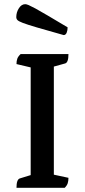

<svg xmlns="http://www.w3.org/2000/svg" viewBox="-20 -900 405 920"><path d="M59 0Q59 -40 75 -45L127 -61V-577L59 -593Q59 -608 63 -619Q67 -630 79 -641H308Q308 -600 292 -596L238 -581V-63L308 -48Q308 -33 304.5 -22Q301 -11 290 0ZM285 -732Q203 -755 157 -768.5Q111 -782 90 -790Q69 -798 63.5 -804Q58 -810 58 -818Q58 -841 70.5 -860.5Q83 -880 101 -880Q107 -880 117.5 -875.5Q128 -871 149.5 -859.5Q171 -848 208 -826Q245 -804 304 -769Q304 -755 299.5 -743.5Q295 -732 285 -732Z"/></svg>

Font: Petrona SemiBold
Style: Regular
Weight: 600
Designer: Ringo R. Seeber
Foundry: Ringo R. Seeber
Version: Version 2.001; ttfautohint (v1.8.3)